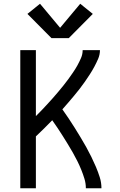

<svg xmlns="http://www.w3.org/2000/svg" viewBox="-20 -1002 640 1022"><path d="M88 0V-735H171V-384Q171 -384 171 -384Q171 -384 171 -384Q187 -400 202 -415.5Q217 -431 231.5 -447Q246 -463 260.5 -479Q275 -495 289 -512Q303 -529 317 -546Q331 -563 343.5 -580.5Q356 -598 368.5 -616Q381 -634 391.5 -653Q402 -672 411 -692.5Q420 -713 420 -735H512Q512 -711 502.5 -689Q493 -667 482 -646.5Q471 -626 458 -606Q445 -586 431.5 -566.5Q418 -547 403.5 -528.5Q389 -510 374 -492Q359 -474 343.5 -456Q328 -438 312 -420Q329 -396 345.5 -371.5Q362 -347 377.5 -322Q393 -297 408.5 -271.5Q424 -246 438.5 -220Q453 -194 466 -167.5Q479 -141 490.5 -114Q502 -87 511 -58.5Q520 -30 520 0H437Q437 -26 429.5 -50.5Q422 -75 412.5 -98.5Q403 -122 391.5 -145Q380 -168 367.5 -190Q355 -212 341.5 -234Q328 -256 314.5 -277.5Q301 -299 287 -320Q273 -341 258 -362Q237 -340 215 -318.5Q193 -297 171 -276V0ZM346 -799H254L126 -928L193 -982L300 -854L407 -982L474 -928Z"/></svg>

Font: Iosevka Curly Extended
Style: Regular
Weight: 400
Width: 7
Monospace: yes
Designer: Belleve Invis
Foundry: Belleve Invis
Version: Version 11.1.0; ttfautohint (v1.8.3)